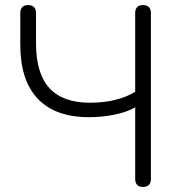

<svg xmlns="http://www.w3.org/2000/svg" viewBox="-20 -731 706 757"><path d="M513 -26V-308Q481 -289 432 -279Q383 -269 331 -269Q198 -269 129 -341.5Q60 -414 60 -555V-679Q60 -711 91 -711Q106 -711 114 -703Q122 -695 122 -679V-561Q122 -441 175 -383.5Q228 -326 334 -326Q442 -326 513 -369V-679Q513 -711 544 -711Q559 -711 567 -703Q575 -695 575 -679V-26Q575 6 544 6Q513 6 513 -26Z"/></svg>

Font: SN Pro Light
Style: Regular
Weight: 300
Designer: Tobias Whetton
Foundry: Supernotes
Version: Version 1.002